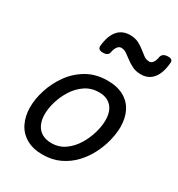

<svg xmlns="http://www.w3.org/2000/svg" viewBox="-192 -926 988 1068"><g transform="rotate(30 301.5 -392.0)"><path d="M241 19Q179 19 136 -6Q93 -31 71.5 -75.5Q50 -120 50 -176Q50 -229 69 -288.5Q88 -348 125.5 -400.5Q163 -453 219.5 -486Q276 -519 351 -519Q413 -519 455.5 -495.5Q498 -472 519.5 -429.5Q541 -387 541 -331Q541 -291 529.5 -243.5Q518 -196 494.5 -149.5Q471 -103 435 -65Q399 -27 350.5 -4Q302 19 241 19ZM251 -61Q300 -61 337 -87Q374 -113 399 -153.5Q424 -194 437 -238.5Q450 -283 450 -321Q450 -360 437 -386Q424 -412 400 -425.5Q376 -439 343 -439Q293 -439 255 -413.5Q217 -388 191.5 -348Q166 -308 153 -264Q140 -220 140 -183Q140 -144 153.5 -116.5Q167 -89 192 -75Q217 -61 251 -61ZM248 -640Q215 -640 218 -668Q225 -734 254 -767.5Q283 -801 332 -801Q364 -801 387 -789.5Q410 -778 427.5 -763.5Q445 -749 461 -737.5Q477 -726 497 -726Q510 -726 519.5 -738.5Q529 -751 533 -776Q539 -803 576 -803Q592 -803 598.5 -796.5Q605 -790 603 -776Q597 -710 568.5 -675.5Q540 -641 492 -641Q460 -641 436.5 -652.5Q413 -664 394.5 -678.5Q376 -693 359.5 -704Q343 -715 325 -715Q311 -715 301 -701.5Q291 -688 286 -662Q284 -652 274.5 -646Q265 -640 248 -640Z"/></g></svg>

Font: Playwrite CO
Style: Regular
Weight: 400
Designer: Veronika Burian, José Scaglione
Foundry: TypeTogether
Version: Version 1.000